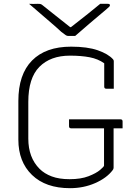

<svg xmlns="http://www.w3.org/2000/svg" viewBox="-20 -964 690 1004"><path d="M341 -340H610Q621 -340 621 -329V-293H574V-87Q574 -80 569 -74Q538 -33 477.5 -6.5Q417 20 346 20Q219 20 147.5 -49Q76 -118 76 -234V-436Q76 -575 147.5 -647.5Q219 -720 352 -720Q437 -720 491.5 -701Q546 -682 571 -654Q575 -650 575 -644V-500H536Q525 -500 525 -511V-633Q493 -656 449 -664.5Q405 -673 346 -673Q244 -673 186 -614.5Q128 -556 128 -431V-239Q128 -140 187 -81Q212 -56 250.5 -41.5Q289 -27 344 -27Q403 -27 443 -42.5Q483 -58 503.5 -75.5Q524 -93 524 -98V-293H352Q341 -293 341 -304ZM373 -776H337Q330 -776 324 -780Q318 -784 301 -797Q293 -805 273.5 -822Q254 -839 229 -860.5Q204 -882 178.5 -904Q153 -926 132 -944Q144 -943 154.5 -943.5Q165 -944 177 -944Q188 -944 193 -942.5Q198 -941 206 -934Q221 -922 258 -892.5Q295 -863 347 -822H351Q403 -862 439.5 -891.5Q476 -921 504 -944H543Q555 -944 555 -937Q555 -933 551 -928.5Q547 -924 530 -910Q517 -899 495.5 -881Q474 -863 450 -842.5Q426 -822 405.5 -804Q385 -786 373 -776Z"/></svg>

Font: Recursive Sn Lnr St Lt
Style: Regular
Weight: 300
Version: Version 1.079;hotconv 1.0.112;makeotfexe 2.5.65598; ttfautoh